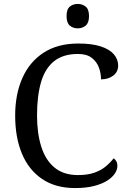

<svg xmlns="http://www.w3.org/2000/svg" viewBox="-20 -945 654 975"><path d="M361 10Q262 10 194 -36Q126 -82 91.5 -164.5Q57 -247 57 -358Q57 -466 93.5 -548.5Q130 -631 201.5 -677.5Q273 -724 378 -724Q446 -724 491 -709.5Q536 -695 558 -669.5Q580 -644 580 -612Q580 -580 555 -561Q530 -542 493 -542Q493 -573 482 -602.5Q471 -632 445.5 -651.5Q420 -671 376 -671Q301 -671 255 -634.5Q209 -598 188.5 -528Q168 -458 168 -358Q168 -269 189.5 -200.5Q211 -132 257 -94Q303 -56 376 -56Q425 -56 459 -68Q493 -80 516.5 -99.5Q540 -119 557 -141Q565 -136 570.5 -126.5Q576 -117 576 -102Q576 -83 563 -63.5Q550 -44 524 -27.5Q498 -11 457.5 -0.5Q417 10 361 10ZM375 -801Q351 -801 334.5 -815Q318 -829 318 -863Q318 -898 334.5 -911.5Q351 -925 375 -925Q398 -925 415 -911.5Q432 -898 432 -863Q432 -829 415 -815Q398 -801 375 -801Z"/></svg>

Font: Noto Serif Telugu
Style: Regular
Weight: 400
Designer: Jelle Bosma - Monotype Design Team
Foundry: Monotype Imaging Inc.
Version: Version 2.003